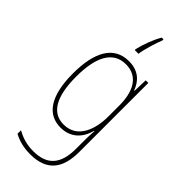

<svg xmlns="http://www.w3.org/2000/svg" viewBox="-315 -812 1100 1100"><g transform="rotate(45 235.0 -262.0)"><path d="M279 -756V-765H265C238 -720 218 -662 206 -614V-605H236C241 -646 265 -722 279 -756ZM228 -537C105 -537 50 -432 50 -260C50 -78 112 10 219 10C299 10 350 -40 368 -113H371C368 -72 368 -47 368 -14V32C368 156 317 216 204 216C150 216 109 202 70 181V209C107 229 150 241 204 241C338 241 394 167 394 32V-527H373L370 -439H367C348 -491 309 -537 228 -537ZM228 -512C331 -512 368 -424 368 -319V-229C368 -129 333 -15 219 -15C126 -15 76 -95 76 -260C76 -413 120 -512 228 -512Z"/></g></svg>

Font: Noto Sans Khmer UI Condensed Thin
Style: Regular
Weight: 100
Width: 3
Designer: Danh Hong and the Monotype Design Team
Foundry: Monotype Imaging Inc.
Version: Version 2.002